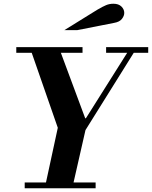

<svg xmlns="http://www.w3.org/2000/svg" viewBox="-20 -1006 812 1026"><path d="M299 -294 139 -754H294L445 -348ZM384 -300 435 -374H439L666 -734H701L430 -300ZM219 0 294 -347H445L366 0ZM112 0V-31H491V0ZM67 -724V-754H421V-724ZM547 -724V-754H772V-724ZM324 -845 500 -954Q529 -971 547 -978.5Q565 -986 586 -986Q614 -986 629 -971Q644 -956 644 -937Q644 -921 631.5 -905Q619 -889 591 -884L393 -845Z"/></svg>

Font: Libre Bodoni
Style: Bold Italic
Weight: 700
Italic angle: -13°
Version: Version 2.005;gftools[0.9.23]